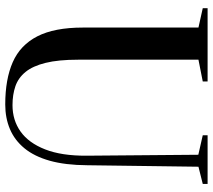

<svg xmlns="http://www.w3.org/2000/svg" viewBox="-59 -724 792 714"><g transform="rotate(90 337.0 -367.0)"><path d="M368.5 9.5Q274.5 9.5 211 -18.5Q147.5 -46.5 115 -110Q82.5 -173.5 82.5 -279V-709L10.5 -725V-743H283V-725L202 -709V-261.5Q202 -188 213.8 -140.5Q225.5 -93 247.5 -66Q269.5 -39 300.8 -28.2Q332 -17.5 371 -17.5Q427 -17.5 469.2 -47.5Q511.5 -77.5 535.5 -138.8Q559.5 -200 559 -292.5L555.5 -708.5L483 -725V-743H664V-725L600 -709L594.5 -295.5Q594 -214 577.8 -156.2Q561.5 -98.5 531.5 -62Q501.5 -25.5 460.2 -8Q419 9.5 368.5 9.5Z"/></g></svg>

Font: Merriweather 144pt Medium
Style: Regular
Weight: 500
Version: Version 2.100